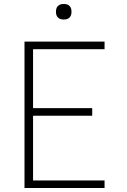

<svg xmlns="http://www.w3.org/2000/svg" viewBox="-20 -944 640 964"><path d="M103 0V-735H505V-697H146V-401H443V-363H146V-38H505V0ZM300 -846Q292 -846 284.5 -848Q277 -850 271 -856Q265 -862 263 -869.5Q261 -877 261 -885Q261 -893 263 -900.5Q265 -908 271 -914Q277 -920 284.5 -922Q292 -924 300 -924Q308 -924 315.5 -922Q323 -920 329 -914Q335 -908 337 -900.5Q339 -893 339 -885Q339 -877 337 -869.5Q335 -862 329 -856Q323 -850 315.5 -848Q308 -846 300 -846Z"/></svg>

Font: Zed Sans Extralight Extended
Style: Regular
Weight: 200
Width: 7
Designer: Belleve Invis
Foundry: Belleve Invis
Version: Version 1.0.0; ttfautohint (v1.8.4)